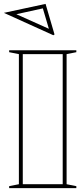

<svg xmlns="http://www.w3.org/2000/svg" viewBox="-27 -966 432 986"><path d="M365 -708V-698L315 -688V-20L365 -10V0H20V-10L70 -20V-688L20 -698V-708ZM90 -20H295V-688H90ZM247 -785 -7 -900 207 -946 253 -789ZM224 -818 193 -923 57 -893 222 -819Z"/></svg>

Font: Kalnia Glaze Thin
Style: Regular
Weight: 100
Version: Version 1.110